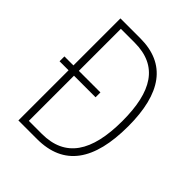

<svg xmlns="http://www.w3.org/2000/svg" viewBox="-200 -832 950 950"><g transform="rotate(45 275.0 -357.0)"><path d="M228 -714H89V-385H26V-351H89V0H219C406 0 494 -124 494 -364C494 -594 408 -714 228 -714ZM223 -679C388 -679 455 -567 455 -362C455 -146 381 -35 218 -35H127V-351H278V-385H127V-679Z"/></g></svg>

Font: Noto Sans Condensed ExtraLight
Style: Regular
Weight: 200
Width: 3
Designer: Monotype Design Team
Foundry: Monotype Imaging Inc.
Version: Version 2.013